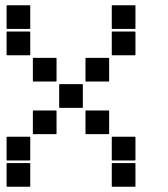

<svg xmlns="http://www.w3.org/2000/svg" viewBox="-20 -715 640 730"><path d="M407 -695H493Q495 -695 495 -693V-607Q495 -605 493 -605H407Q405 -605 405 -607V-693Q405 -695 407 -695ZM7 -695H93Q95 -695 95 -693V-607Q95 -605 93 -605H7Q5 -605 5 -607V-693Q5 -695 7 -695ZM407 -595H493Q495 -595 495 -593V-507Q495 -505 493 -505H407Q405 -505 405 -507V-593Q405 -595 407 -595ZM7 -595H93Q95 -595 95 -593V-507Q95 -505 93 -505H7Q5 -505 5 -507V-593Q5 -595 7 -595ZM307 -495H393Q395 -495 395 -493V-407Q395 -405 393 -405H307Q305 -405 305 -407V-493Q305 -495 307 -495ZM107 -495H193Q195 -495 195 -493V-407Q195 -405 193 -405H107Q105 -405 105 -407V-493Q105 -495 107 -495ZM207 -395H293Q295 -395 295 -393V-307Q295 -305 293 -305H207Q205 -305 205 -307V-393Q205 -395 207 -395ZM307 -295H393Q395 -295 395 -293V-207Q395 -205 393 -205H307Q305 -205 305 -207V-293Q305 -295 307 -295ZM107 -295H193Q195 -295 195 -293V-207Q195 -205 193 -205H107Q105 -205 105 -207V-293Q105 -295 107 -295ZM407 -195H493Q495 -195 495 -193V-107Q495 -105 493 -105H407Q405 -105 405 -107V-193Q405 -195 407 -195ZM7 -195H93Q95 -195 95 -193V-107Q95 -105 93 -105H7Q5 -105 5 -107V-193Q5 -195 7 -195ZM407 -95H493Q495 -95 495 -93V-7Q495 -5 493 -5H407Q405 -5 405 -7V-93Q405 -95 407 -95ZM7 -95H93Q95 -95 95 -93V-7Q95 -5 93 -5H7Q5 -5 5 -7V-93Q5 -95 7 -95Z"/></svg>

Font: Pixel Panel Black
Style: Regular
Weight: 900
Monospace: yes
Designer: Óliver Lalan
Foundry: Óliver Lalan
Version: Version 1.000; ttfautohint (v1.8.4.7-5d5b-dirty);gftools[0.9